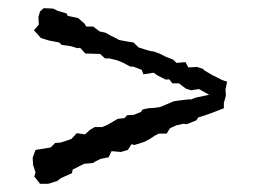

<svg xmlns="http://www.w3.org/2000/svg" viewBox="-20 -480 640 470"><path d="M528 -228V-215L510 -208L494 -202L480 -197L466 -193L460 -185L437 -176L429 -177L411 -173L396 -166L388 -153H369L359 -148L347 -140L334 -133L309 -125L302 -127L293 -113L276 -108L253 -110L246 -95L226 -91L212 -84L208 -81L186 -79L158 -65L156 -56L129 -44L120 -37L98 -30H78L64 -48L67 -58L61 -76L60 -94L67 -113L104 -119L115 -130L128 -131L144 -136L155 -140L168 -154L188 -151L200 -162L212 -169H230L240 -173L244 -175L268 -189L285 -191L291 -198L308 -199L325 -206L329 -212L343 -215L358 -216L372 -218L405 -232L418 -234L444 -237L446 -236L459 -241L492 -248L467 -262L448 -259L435 -263L418 -276H402L394 -286L386 -285L366 -295L356 -302L331 -298L327 -309L306 -317H299L280 -327L268 -332L248 -337H237L225 -348L189 -349L176 -363L170 -362L153 -367L131 -370L125 -376L99 -381L80 -387L63 -406L75 -420L74 -438L78 -452L87 -460L110 -459L120 -454L143 -447L146 -441L171 -436L187 -422L191 -415H208L224 -403L238 -400L254 -391H255L272 -382L288 -379L307 -376L319 -364L338 -358L348 -355L356 -354L370 -349L386 -341L404 -334L412 -326L434 -328L441 -315L463 -316L478 -311V-309L500 -296L524 -284L536 -280L532 -261L533 -246Z"/></svg>

Font: Winky Rough Light
Style: Regular
Weight: 300
Designer: Simon Atzbach
Foundry: typofactur
Version: Version 1.206; ttfautohint (v1.8.4.7-5d5b)